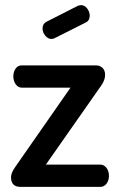

<svg xmlns="http://www.w3.org/2000/svg" viewBox="-20 -729 465 749"><path d="M314 -641 193 -580Q187 -577 181 -577Q167 -577 156.5 -590Q146 -603 146 -618Q146 -636 161 -644L285 -707Q295 -709 296 -709Q310 -709 320 -696Q330 -683 330 -668Q330 -648 314 -641ZM159 -87H371Q385 -87 395 -74.5Q405 -62 405 -43Q405 -25 395.5 -12.5Q386 0 371 0H60Q23 0 23 -38Q23 -55 41 -80L255 -387H65Q51 -387 41.5 -400Q32 -413 32 -431Q32 -449 41 -461.5Q50 -474 65 -474H354Q369 -474 379.5 -464.5Q390 -455 390 -437Q390 -416 374 -394Z"/></svg>

Font: AkaAcidDosis
Style: SemiBold
Weight: 600
Designer: Edgar Tolentino, Pablo Impallari, Igino Marini, Cyberella
Foundry: Edgar Tolentino, Pablo Impallari, Igino Marini, Cyberella
Version: Version 1.007